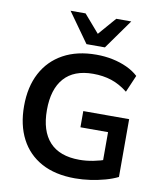

<svg xmlns="http://www.w3.org/2000/svg" viewBox="-100 -1019 936 1109"><g transform="rotate(10 368.0 -464.5)"><path d="M416 10Q299 10 218.5 -34Q138 -78 96 -159Q54 -240 54 -351Q54 -463 97 -544.5Q140 -626 221 -670.5Q302 -715 415 -715Q465 -715 510.5 -705.5Q556 -696 595 -678Q634 -660 662 -634L619 -534Q572 -571 523 -587Q474 -603 415 -603Q303 -603 245.5 -538Q188 -473 188 -351Q188 -228 247 -164Q306 -100 422 -100Q462 -100 503 -108Q544 -116 583 -130L558 -73V-286H396V-381H665V-42Q633 -26 591.5 -14.5Q550 -3 505 3.5Q460 10 416 10ZM347 -765 223 -939H311L401 -835L491 -939H579L455 -765Z"/></g></svg>

Font: Nunito Sans 12pt ExtraLight 12pt
Style: Bold
Weight: 700
Version: Version 3.101;gftools[0.9.27]